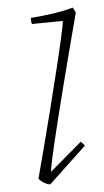

<svg xmlns="http://www.w3.org/2000/svg" viewBox="-20 -477 274 504"><path d="M145 -422 64 -414Q61 -420 61 -430Q81 -433 112.5 -440Q144 -447 171 -457L179 -444Q161 -341 146.5 -252.5Q132 -164 123 -103.5Q114 -43 114 -26L192 -105L203 -95L112 7Q105 7 95.5 2.5Q86 -2 81 -8Q87 -43 95.5 -92Q104 -141 112.5 -194.5Q121 -248 128.5 -296.5Q136 -345 140.5 -379Q145 -413 145 -422Z"/></svg>

Font: Labrada ExtraLight
Style: Italic
Weight: 200
Italic angle: -7°
Designer: Mercedes Jáuregui
Foundry: Omnibus-Type Team
Version: Version 1.000; ttfautohint (v1.8.4.7-5d5b)